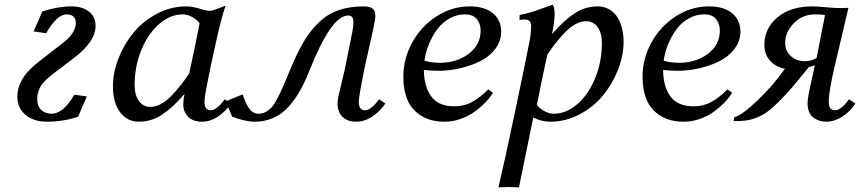

<svg xmlns="http://www.w3.org/2000/svg" viewBox="-20 -518 3699 821"><path d="M200.7 -31.7Q251 -31.7 297.9 -113.3L351.6 -105.5Q331.1 -62 314.5 -19Q250.5 2.4 180.2 2.4Q124 2.4 89.1 -26.9Q54.2 -56.2 54.2 -104Q54.2 -142.6 75.7 -179.9Q97.2 -217.3 155.3 -261.7L245.6 -331.5Q304.2 -376.5 304.2 -418.9Q304.2 -456.5 264.2 -456.5Q224.1 -456.5 177.2 -376L123.5 -383.8Q140.6 -419.9 160.6 -468.8Q226.6 -490.7 285.2 -490.7Q332 -490.7 360.4 -468.5Q388.7 -446.3 388.7 -407.2Q388.7 -339.8 295.4 -269.5L206.1 -201.7Q183.6 -184.6 168.9 -168.5Q154.3 -152.3 148.4 -138.2Q142.6 -124 140.9 -114.5Q139.2 -105 139.2 -93.3Q139.2 -64.5 156.2 -48.1Q173.3 -31.7 200.7 -31.7Z M769 -116.2Q717.8 -57.1 672.4 -27.3Q627 2.4 574.2 2.4Q523.9 2.4 493.4 -38.3Q462.9 -79.1 462.9 -148.9Q462.9 -207.5 486.6 -268.1Q510.3 -328.6 550.8 -378.2Q591.3 -427.7 650.9 -459.2Q710.4 -490.7 776.4 -490.7Q801.8 -490.7 832.3 -481.2Q862.8 -471.7 875.5 -471.7Q885.7 -471.7 891.6 -474.1L944.8 -493.7Q930.2 -456.1 904.5 -342.5Q878.9 -229 861.3 -135.7Q854.5 -101.6 854.5 -83Q854.5 -46.4 881.3 -46.4Q905.8 -46.4 940.9 -93.3L968.3 -75.7Q947.8 -44.4 914.1 -21Q880.4 2.4 843.8 2.4Q805.2 2.4 784.4 -18.8Q763.7 -40 763.7 -71.3Q763.7 -90.8 769 -116.2ZM789.1 -204.1Q818.8 -341.3 833.5 -418.5Q828.1 -425.8 819.8 -433.3Q811.5 -440.9 794.9 -448.7Q778.3 -456.5 760.7 -456.5Q707.5 -456.5 659.9 -414.8Q612.3 -373 584 -303.2Q555.7 -233.4 555.7 -155.3Q555.7 -111.3 574 -86.2Q592.3 -61 622.6 -61Q645 -61 668 -73.2Q690.9 -85.4 713.1 -108.6Q735.4 -131.8 752.2 -153.1Q769 -174.3 789.1 -204.1Z M1455.1 -224.6Q1476.1 -326.7 1487.8 -388.2Q1491.2 -407.2 1491.2 -421.4Q1491.2 -439 1485.6 -445.3Q1480 -451.7 1469.2 -451.7Q1432.1 -451.7 1390.9 -392.3Q1349.6 -333 1300.8 -210.4Q1257.8 -103 1202.9 -50.3Q1147.9 2.4 1068.4 2.4Q1049.3 2.4 1021.5 -3.9Q993.7 -10.3 972.2 -19.5Q950.2 -73.2 945.8 -85L1017.6 -114.3Q1018.6 -111.8 1023.4 -98.1Q1028.3 -84.5 1032.7 -75.4Q1037.1 -66.4 1044.7 -55.2Q1052.2 -43.9 1062.7 -37.8Q1073.2 -31.7 1085.9 -31.7Q1102.5 -31.7 1116.9 -39.8Q1131.3 -47.9 1142.1 -59.8Q1152.8 -71.8 1165.5 -95.9Q1178.2 -120.1 1187.5 -141.1Q1196.8 -162.1 1212.4 -199.7Q1215.8 -208.5 1218 -213.4Q1220.2 -218.3 1223.4 -226.1Q1226.6 -233.9 1229.5 -240.7Q1256.8 -304.7 1283.9 -348.4Q1311 -392.1 1346.9 -425.5Q1382.8 -459 1429.2 -474.9Q1475.6 -490.7 1535.2 -490.7Q1562 -490.7 1573.5 -481.2Q1585 -471.7 1585 -449.2Q1585 -437.5 1577.9 -403.3Q1570.8 -369.1 1559.1 -318.1Q1547.4 -267.1 1542.5 -244.1Q1514.2 -106.9 1514.2 -84Q1514.2 -64.5 1520.8 -55.4Q1527.3 -46.4 1541.5 -46.4Q1552.2 -46.4 1564.7 -55.4Q1577.1 -64.5 1584 -72.3Q1590.8 -80.1 1600.6 -93.3L1627.9 -75.7Q1607.4 -44.4 1573.7 -21Q1540 2.4 1502.9 2.4Q1464.8 2.4 1444.1 -18.8Q1423.3 -40 1423.3 -75.7Q1423.3 -91.3 1427.7 -108.9Q1449.7 -199.7 1455.1 -224.6Z M2067.9 -136.2 2087.9 -121.1Q2075.2 -100.6 2055.2 -79.8Q2035.2 -59.1 2009 -40Q1982.9 -21 1949.2 -9.3Q1915.5 2.4 1881.3 2.4Q1821.3 2.4 1780.8 -23.2Q1740.2 -48.8 1722.4 -90.8Q1704.6 -132.8 1704.6 -189Q1704.6 -266.6 1742.7 -336.2Q1780.8 -405.8 1846.7 -448.2Q1912.6 -490.7 1988.3 -490.7Q2052.7 -490.7 2087.9 -461.2Q2123 -431.6 2123 -383.3Q2123 -342.3 2097.9 -309.1Q2072.8 -275.9 2032.7 -256.1Q1992.7 -236.3 1946.3 -225.8Q1899.9 -215.3 1853.5 -215.3Q1826.7 -215.3 1792.5 -218.8Q1793 -147.9 1824 -105.7Q1855 -63.5 1921.9 -63.5Q1966.8 -63.5 2001.5 -83.5Q2036.1 -103.5 2067.9 -136.2ZM1968.3 -456.5Q1932.6 -456.5 1901.4 -438.7Q1870.1 -420.9 1848.9 -391.6Q1827.6 -362.3 1813.7 -328.1Q1799.8 -293.9 1794.9 -258.3Q1825.7 -249.5 1860.4 -249.5Q1933.6 -249.5 1984.4 -288.1Q2035.2 -326.7 2035.2 -387.7Q2035.2 -416.5 2018.8 -436.5Q2002.4 -456.5 1968.3 -456.5Z M2260.3 -15.6Q2253.9 16.1 2229.2 136.2Q2204.6 256.3 2199.2 283.2Q2173.8 281.7 2155.8 281.7L2111.3 283.2Q2135.7 181.2 2180.4 -31Q2225.1 -243.2 2243.2 -335.9Q2251 -374 2251 -407.7Q2251 -434.6 2224.1 -434.6Q2210 -434.6 2201.2 -432.6L2202.1 -454.1Q2226.6 -458.5 2248.8 -465.1Q2271 -471.7 2301 -482.9Q2331.1 -494.1 2343.3 -498Q2351.6 -486.3 2351.6 -459Q2351.6 -425.3 2340.3 -372.1Q2391.6 -431.2 2437 -460.9Q2482.4 -490.7 2535.2 -490.7Q2563.5 -490.7 2585.7 -477.8Q2607.9 -464.8 2620.8 -443.1Q2633.8 -421.4 2640.1 -395Q2646.5 -368.7 2646.5 -339.4Q2646.5 -280.8 2622.8 -220.2Q2599.1 -159.7 2558.6 -110.1Q2518.1 -60.5 2458.5 -29.1Q2398.9 2.4 2333 2.4Q2295.4 2.4 2260.3 -15.6ZM2320.3 -284.2Q2290.5 -147 2275.9 -69.8Q2281.2 -62.5 2289.6 -54.9Q2297.9 -47.4 2314.5 -39.6Q2331.1 -31.7 2348.6 -31.7Q2401.9 -31.7 2449.5 -73.5Q2497.1 -115.2 2525.4 -185.1Q2553.7 -254.9 2553.7 -333Q2553.7 -377 2535.4 -402.1Q2517.1 -427.2 2486.8 -427.2Q2464.4 -427.2 2441.4 -415Q2418.5 -402.8 2396.2 -379.6Q2374 -356.4 2357.2 -335.2Q2340.3 -314 2320.3 -284.2Z M3090.8 -136.2 3110.8 -121.1Q3098.1 -100.6 3078.1 -79.8Q3058.1 -59.1 3032 -40Q3005.9 -21 2972.2 -9.3Q2938.5 2.4 2904.3 2.4Q2844.2 2.4 2803.7 -23.2Q2763.2 -48.8 2745.4 -90.8Q2727.5 -132.8 2727.5 -189Q2727.5 -266.6 2765.6 -336.2Q2803.7 -405.8 2869.6 -448.2Q2935.5 -490.7 3011.2 -490.7Q3075.7 -490.7 3110.8 -461.2Q3146 -431.6 3146 -383.3Q3146 -342.3 3120.8 -309.1Q3095.7 -275.9 3055.7 -256.1Q3015.6 -236.3 2969.2 -225.8Q2922.9 -215.3 2876.5 -215.3Q2849.6 -215.3 2815.4 -218.8Q2815.9 -147.9 2846.9 -105.7Q2877.9 -63.5 2944.8 -63.5Q2989.7 -63.5 3024.4 -83.5Q3059.1 -103.5 3090.8 -136.2ZM2991.2 -456.5Q2955.6 -456.5 2924.3 -438.7Q2893.1 -420.9 2871.8 -391.6Q2850.6 -362.3 2836.7 -328.1Q2822.8 -293.9 2817.9 -258.3Q2848.6 -249.5 2883.3 -249.5Q2956.5 -249.5 3007.3 -288.1Q3058.1 -326.7 3058.1 -387.7Q3058.1 -416.5 3041.7 -436.5Q3025.4 -456.5 2991.2 -456.5Z M3607.9 -484.4 3551.3 -243.7Q3523.9 -129.9 3523.9 -82.5Q3523.9 -46.4 3550.8 -46.4Q3561.5 -46.4 3573.5 -54.7Q3585.4 -63 3591.8 -70.3Q3598.1 -77.6 3610.4 -93.3L3637.7 -75.7Q3615.2 -40.5 3581.3 -19Q3547.4 2.4 3513.2 2.4Q3498.5 2.4 3485.4 -1.5Q3472.2 -5.4 3460 -13.7Q3447.8 -22 3440.4 -38.1Q3433.1 -54.2 3433.1 -76.2Q3433.1 -91.3 3438.5 -119.1Q3443.8 -147 3452.4 -184.1Q3460.9 -221.2 3464.4 -238.8Q3452.6 -234.4 3438.5 -231Q3395 -177.2 3366.5 -143.8Q3337.9 -110.4 3309.3 -82.3Q3280.8 -54.2 3261 -39.8Q3241.2 -25.4 3216.8 -15.6Q3192.4 -5.9 3170.2 -2.9Q3147.9 0 3116.7 0L3120.1 -16.6Q3155.3 -26.9 3222.7 -92Q3290 -157.2 3336.4 -224.1Q3299.3 -230.5 3273.9 -257.3Q3248.5 -284.2 3248.5 -326.7Q3248.5 -396.5 3304.2 -443.6Q3359.9 -490.7 3453.1 -490.7Q3472.7 -490.7 3511 -487.1Q3549.3 -483.4 3571.3 -483.4Q3583.5 -483.4 3607.9 -484.4ZM3507.8 -453.6Q3493.2 -456.5 3464.8 -456.5Q3411.1 -456.5 3374.3 -418.5Q3337.4 -380.4 3337.4 -334.5Q3337.4 -300.8 3361.3 -278.6Q3385.3 -256.3 3420.9 -256.3Q3447.8 -256.3 3471.7 -270Q3482.9 -326.2 3507.8 -453.6Z"/></svg>

Font: Flanker
Style: Italic
Weight: 400
Italic angle: -12°
Designer: Flanker
Version: Version 2.027